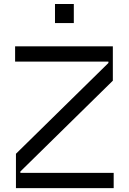

<svg xmlns="http://www.w3.org/2000/svg" viewBox="-20 -965 661 985"><path d="M61.8 0V-176.1L536.2 -642V-649.1H57.5V-727.3H558.9V-551.1L84.5 -85.2V-78.1H563.2V0ZM262.1 -846.6V-944.6H358.7V-846.6Z"/></svg>

Font: Riot Sans
Style: Regular
Weight: 400
Designer: Rasmus Andersson
Foundry: rsms
Version: Version 3.005